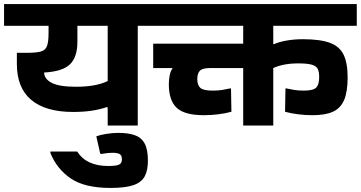

<svg xmlns="http://www.w3.org/2000/svg" viewBox="-60 -627 1776 945"><path d="M470 -9V-98L466 -100Q431 -88 390.5 -82Q350 -76 300 -76Q164 -76 93.5 -135.5Q23 -195 23 -312V-367H71Q118 -367 141 -373.5Q164 -380 171.5 -401Q179 -422 179 -464V-500H-40V-607H718V-500H618V-9ZM157 -270Q158 -238 195 -219Q232 -200 314 -200Q361 -200 399.5 -206.5Q438 -213 470 -228V-500H321V-422Q321 -346 284.5 -310.5Q248 -275 157 -270Z M188 119H320Q365 190 473 190Q511 190 525.5 183.5Q540 177 540 158Q540 137 528.5 131Q517 125 495 125Q481 125 464.5 127Q448 129 437 131L433 128L414 44Q432 37 463 32Q494 27 522 27Q570 27 602.5 38Q635 49 651.5 78.5Q668 108 668 164Q668 211 652.5 240.5Q637 270 597.5 284Q558 298 484 298Q357 298 288.5 251.5Q220 205 188 126Z M694 -292V-412H1137V-500H663V-607H1696V-500H1285V-409H1287Q1310 -420 1348.5 -427Q1387 -434 1430 -434Q1515 -434 1563 -416.5Q1611 -399 1631 -358Q1651 -317 1651 -246Q1651 -176 1634 -135.5Q1617 -95 1579.5 -77.5Q1542 -60 1478 -60Q1443 -60 1407 -64.5Q1371 -69 1343 -77L1345 -191L1349 -192Q1366 -188 1387 -184.5Q1408 -181 1435 -181Q1482 -181 1496.5 -196Q1511 -211 1511 -248Q1511 -273 1504 -287.5Q1497 -302 1475 -308.5Q1453 -315 1408 -315Q1335 -315 1285 -292V-9H1137V-292H974Q937 -292 924 -279Q911 -266 911 -238Q911 -208 926 -194.5Q941 -181 987 -181Q1014 -181 1035 -184.5Q1056 -188 1073 -192L1077 -191L1079 -77Q1051 -69 1015 -64.5Q979 -60 944 -60Q849 -60 810 -96Q771 -132 771 -212Q771 -234 775 -255.5Q779 -277 789 -290L788 -292Z"/></svg>

Font: Bakbak One
Style: Regular
Weight: 400
Designer: Saumya Kishore and Sanchit Sawaria
Foundry: A Good Feeling
Version: Version 1.003; ttfautohint (v1.8.3)